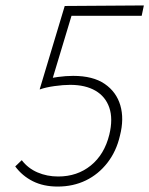

<svg xmlns="http://www.w3.org/2000/svg" viewBox="-20 -679 549 706"><path d="M126 -351 218 -657 509 -659 501 -621H221L249 -641L167 -369ZM60 -90Q83 -60 118 -45Q153 -30 194 -30Q264 -30 314 -70.5Q364 -111 382 -184Q396 -242 382 -283Q368 -324 331 -345.5Q294 -367 238 -367Q213 -367 180.5 -362.5Q148 -358 126 -350L144 -385Q164 -392 193 -396Q222 -400 249 -400Q322 -400 365 -370.5Q408 -341 422.5 -291.5Q437 -242 421 -180Q408 -123 375 -80.5Q342 -38 295.5 -15.5Q249 7 192 7Q140 7 101 -12.5Q62 -32 36 -67Z"/></svg>

Font: Ysabeau Infant ExtraLight
Style: Italic
Weight: 250
Italic angle: -12°
Designer: Christian Thalmann (Catharsis Fonts)
Version: Version 2.001;gftools[0.9.30]; featfreeze: ss01,ss02,lnum